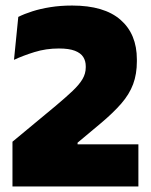

<svg xmlns="http://www.w3.org/2000/svg" viewBox="-20 -673 546 693"><path d="M479.5 0H25V-161.5L180.5 -290.5Q218 -322 242 -344.8Q266 -367.5 277.8 -387.5Q289.5 -407.5 289.5 -429.5V-434Q289.5 -453 280.5 -467.2Q271.5 -481.5 250.2 -489.8Q229 -498 192.5 -498Q146 -498 104.2 -485Q62.5 -472 30.5 -457L46 -612Q68 -623 97 -632.2Q126 -641.5 162 -647.2Q198 -653 240.5 -653Q356 -653 415 -601.5Q474 -550 474 -458.5V-451.5Q474 -405.5 460.5 -369.2Q447 -333 418 -299.5Q389 -266 342.5 -227L260 -158V-126L181.5 -152H479.5Z"/></svg>

Font: Anek Malayalam Medium ExtraBold
Style: Regular
Weight: 800
Version: Version 1.003